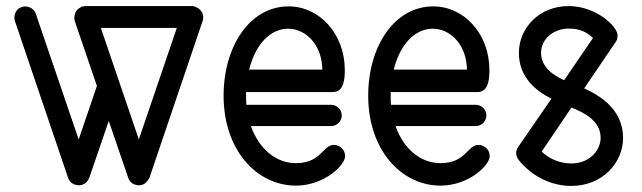

<svg xmlns="http://www.w3.org/2000/svg" viewBox="-20 -602 2112 632"><path d="M244 -577C224 -567 223 -543 226 -533L299 -319L239 -143L98 -556C91 -579 65 -584 52 -579C27 -571 25 -544 29 -533L204 -17C212 7 234 7 239 8C265 8 272 -14 274 -17L338 -204L402 -17C410 7 431 7 437 8C462 8 469 -14 472 -17L647 -533C648 -534 649 -543 649 -544C649 -563 636 -575 624 -579C621 -581 617 -582 613 -582H259C253 -581 248 -580 244 -577ZM562 -510 437 -143 312 -510Z M1041 -373H800C852 -576 1039 -527 1041 -373ZM1116 -88C1116 -112 1096 -125 1079 -125C1042 -125 1038 -65 954 -65C890 -65 833 -110 806 -187H1070C1089 -187 1105 -203 1105 -222C1105 -241 1089 -257 1070 -257H791C790 -267 790 -277 790 -287C790 -291 790 -295 790 -299H1075C1107 -299 1115 -329 1115 -371V-373C1114 -493 1030 -581 930 -581C802 -581 716 -449 716 -287C716 -107 826 9 954 9C1047 9 1116 -58 1116 -88Z M1517 -373H1276C1328 -576 1515 -527 1517 -373ZM1592 -88C1592 -112 1572 -125 1555 -125C1518 -125 1514 -65 1430 -65C1366 -65 1309 -110 1282 -187H1546C1565 -187 1581 -203 1581 -222C1581 -241 1565 -257 1546 -257H1267C1266 -267 1266 -277 1266 -287C1266 -291 1266 -295 1266 -299H1551C1583 -299 1591 -329 1591 -371V-373C1590 -493 1506 -581 1406 -581C1278 -581 1192 -449 1192 -287C1192 -107 1302 9 1430 9C1523 9 1592 -58 1592 -88Z M1861 -248C1901 -232 1957 -205 1957 -149V-148C1957 -111 1925 -64 1860 -64C1819 -64 1785 -82 1763 -103ZM1903 -311 2006 -463C2010 -468 2012 -473 2012 -479C2013 -481 2013 -483 2013 -485C2013 -516 1941 -582 1852 -582C1755 -582 1688 -510 1688 -428C1688 -346 1746 -302 1795 -277L1691 -126C1683 -117 1679 -106 1679 -99C1679 -88 1684 -80 1687 -76C1727 -25 1791 10 1860 10C1965 10 2031 -68 2031 -148V-149C2030 -242 1956 -287 1903 -311ZM1837 -338C1800 -355 1761 -381 1761 -428C1761 -476 1805 -508 1852 -508C1894 -508 1916 -492 1932 -477Z"/></svg>

Font: LS
Style: RegularAlt
Weight: 500
Designer: BSozoo
Foundry: BSozoo
Version: Version 001.000